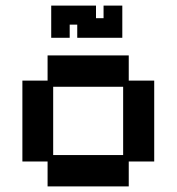

<svg xmlns="http://www.w3.org/2000/svg" viewBox="-20 -654 632 686"><path d="M150 12V-77H60V-366H150V-456H440V-366H531V-77H440V12ZM170 -100H420V-344H170ZM163 -519V-634H323V-589H350V-634H417V-519H256V-566H229V-519Z"/></svg>

Font: Pixelify Sans Medium
Style: Regular
Weight: 500
Designer: Stefie Justprince
Foundry: Typecalism Foundryline
Version: Version 1.000;February 13, 2025;FontCreator 15.0.0.3015 64-b